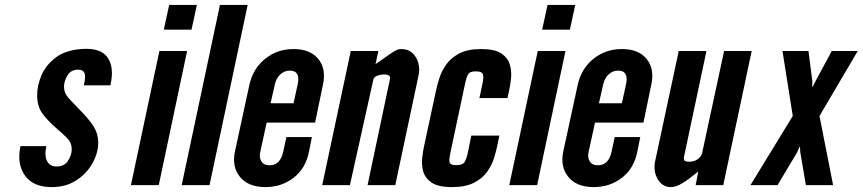

<svg xmlns="http://www.w3.org/2000/svg" viewBox="-20 -755 3518 783"><path d="M190.5 8Q248.5 8 291 -19.5Q333.5 -47 357 -89Q380.5 -131 380.5 -174Q380.5 -209 362.5 -238.2Q344.5 -267.5 302.5 -310Q275 -338 258 -357Q241 -376 241 -401.5Q241 -423.5 255 -447.2Q269 -471 299.5 -471Q318.5 -471 324.5 -457.2Q330.5 -443.5 322 -407H430Q447 -478 419.2 -519.8Q391.5 -561.5 311 -555Q246 -550 206.5 -519.8Q167 -489.5 149.2 -448Q131.5 -406.5 131.5 -366.5Q131.5 -321.5 152.8 -292.2Q174 -263 215.5 -227Q241 -205.5 256.8 -188.5Q272.5 -171.5 272.5 -146.5Q272.5 -122.5 257.2 -99.2Q242 -76 211 -76Q183.5 -76 172 -97.8Q160.5 -119.5 169 -159H63.5Q48 -86 81.8 -39Q115.5 8 190.5 8Z M648 -634H761L783 -735H670ZM514 0H627.5L743 -547H630Z M721 0H834.5L990 -735H877Z M1062.5 8Q1128 8 1177.2 -30Q1226.5 -68 1240 -136L1252 -196H1148L1135 -136Q1123 -81 1079 -81Q1056 -81 1046 -97Q1036 -113 1041.5 -136L1067.5 -255H1265L1297.5 -412Q1310.5 -475.5 1277.5 -515.2Q1244.5 -555 1177.5 -555Q1110.5 -555 1061 -515Q1011.5 -475 997 -409L938.5 -139Q924.5 -75.5 958.5 -33.8Q992.5 8 1062.5 8ZM1083.5 -334 1101 -411Q1106.5 -436 1123 -451.5Q1139.5 -467 1161.5 -467Q1206 -467 1194 -411L1177 -334Z M1294 0H1407L1502.5 -430Q1505 -441.5 1519 -446.5Q1533 -451.5 1545.5 -451.5Q1574 -451.5 1570.5 -433.5L1479 0H1592L1687 -448Q1692.5 -472.5 1686.2 -497Q1680 -521.5 1662.5 -538.2Q1645 -555 1616 -555Q1608.5 -555 1600.5 -552.2Q1592.5 -549.5 1573 -536.5Q1553.5 -523.5 1511.5 -493.5L1523 -547H1410.5Z M1823 8Q1878.5 8 1913 -9.8Q1947.5 -27.5 1966.5 -54.2Q1985.5 -81 1994 -108.2Q2002.5 -135.5 2006.5 -154.5L2016.5 -202H1902L1886.5 -126Q1883 -109.5 1875.5 -95.5Q1868 -81.5 1840.5 -81.5Q1815 -81.5 1813.2 -94.5Q1811.5 -107.5 1815.5 -126L1877.5 -418Q1882 -439 1888.8 -451.5Q1895.5 -464 1920 -464Q1947 -464 1949.8 -450.2Q1952.5 -436.5 1948.5 -418L1935 -355H2049.5L2057.5 -392.5Q2061.5 -410 2064.2 -437Q2067 -464 2059.2 -491.2Q2051.5 -518.5 2024.8 -536.8Q1998 -555 1942 -555Q1887.5 -555 1853.5 -537.2Q1819.5 -519.5 1800.2 -492.5Q1781 -465.5 1772 -437Q1763 -408.5 1758.5 -387.5L1709.5 -159.5Q1705 -139 1701.8 -110.8Q1698.5 -82.5 1706.2 -55.2Q1714 -28 1740.8 -10Q1767.5 8 1823 8Z M2191 -634H2304L2326 -735H2213ZM2057 0H2170.5L2286 -547H2173Z M2401.5 8Q2467 8 2516.2 -30Q2565.5 -68 2579 -136L2591 -196H2487L2474 -136Q2462 -81 2418 -81Q2395 -81 2385 -97Q2375 -113 2380.5 -136L2406.5 -255H2604L2636.5 -412Q2649.5 -475.5 2616.5 -515.2Q2583.5 -555 2516.5 -555Q2449.5 -555 2400 -515Q2350.5 -475 2336 -409L2277.5 -139Q2263.5 -75.5 2297.5 -33.8Q2331.5 8 2401.5 8ZM2422.5 -334 2440 -411Q2445.5 -436 2462 -451.5Q2478.5 -467 2500.5 -467Q2545 -467 2533 -411L2516 -334Z M2716 8Q2736 8 2761 -6.8Q2786 -21.5 2827.5 -55.5L2817 0H2929.5L3045.5 -547H2933L2843.5 -131.5Q2840.5 -117.5 2826.2 -106.5Q2812 -95.5 2790.5 -95.5Q2773 -95.5 2770.5 -102Q2768 -108.5 2769 -113.5L2861 -547H2748L2652 -99Q2643 -57.5 2662 -24.8Q2681 8 2716 8Z M3040.5 0H3151L3231.5 -135L3240 -155.5H3242.5L3243.5 -135L3266.5 0H3377.5L3322 -282L3478 -547H3372L3305 -422.5L3294.5 -401.5H3292L3293 -422.5L3277 -547H3171L3213 -282Z"/></svg>

Font: League Gothic SemiExpanded Italic
Style: Regular
Weight: 400
Width: 6
Designer: The League of Moveable Type
Version: Version 1.600; ttfautohint (v1.8.3)